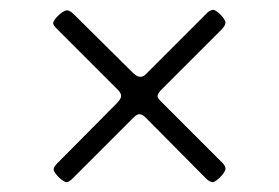

<svg xmlns="http://www.w3.org/2000/svg" viewBox="-20 -405 567 390"><path d="M88 -358C88 -355 91 -351 95 -347L219 -223C223 -219 226 -215 226 -210C226 -206 223 -201 217 -195L97 -74C92 -69 89 -65 89 -61C89 -53 108 -35 115 -35C118 -35 122 -37 127 -42L247 -162C254 -169 258 -173 263 -173C267 -173 271 -171 276 -166L399 -42C404 -37 409 -35 412 -35C419 -35 438 -54 438 -62C438 -65 437 -69 432 -74L308 -198C304 -202 300 -206 300 -210C300 -213 303 -218 308 -223L429 -344C435 -350 438 -355 438 -359C438 -367 420 -385 413 -385C410 -385 405 -383 401 -379L276 -254C272 -250 268 -249 265 -249C258 -249 252 -255 246 -261L130 -376C125 -381 120 -384 116 -384C107 -384 88 -365 88 -358Z"/></svg>

Font: OFL Sorts Mill Goudy
Style: Regular
Weight: 500
Version: Version 003.000